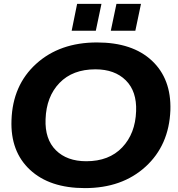

<svg xmlns="http://www.w3.org/2000/svg" viewBox="-20 -956 914 986"><path d="M348 -798 376 -936H501L472 -798ZM549 -798 578 -936H704L675 -798ZM416 10Q235 10 134 -84Q33 -178 39 -339Q45 -519 166 -628.5Q287 -738 478 -738Q660 -738 760 -644.5Q860 -551 855 -390Q848 -210 727.5 -100Q607 10 416 10ZM423 -128Q540 -128 607.5 -199Q675 -270 679 -385Q683 -487 626 -543.5Q569 -600 470 -600Q353 -600 285.5 -530Q218 -460 214 -344Q210 -241 267 -184.5Q324 -128 423 -128Z"/></svg>

Font: Mona Sans Expanded
Style: Bold Italic
Weight: 700
Width: 7
Italic angle: -11.7°
Designer: Deni Anggara
Foundry: GitHub
Version: Version 1.001;gftools[0.9.33]